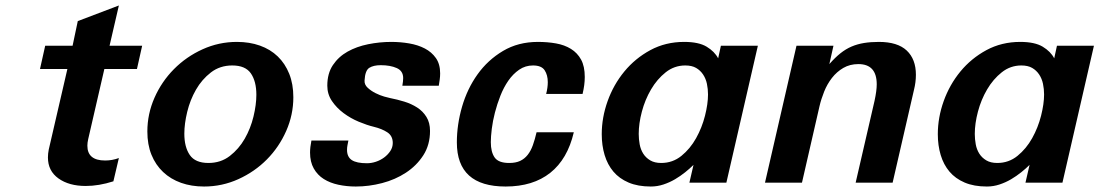

<svg xmlns="http://www.w3.org/2000/svg" viewBox="-20 -667 4014 701"><path d="M302 -159Q299 -146 299 -135Q299 -81 364 -81Q390 -81 414 -90L394 -5Q341 12 293 12Q232 12 193.5 -15.5Q155 -43 155 -92Q155 -106 158 -121L226 -415H126L145 -500H245L264 -590L414 -647L380 -500H499L480 -415H361Z M518 -187Q518 -251 544 -310Q570 -369 615 -414.5Q660 -460 719.5 -487Q779 -514 845 -514Q891 -514 929 -500.5Q967 -487 994 -461Q1021 -435 1036 -397.5Q1051 -360 1051 -312Q1051 -248 1025 -189Q999 -130 954.5 -85Q910 -40 850.5 -13Q791 14 725 14Q679 14 641 0.5Q603 -13 575.5 -39Q548 -65 533 -102Q518 -139 518 -187ZM653 -179Q653 -130 673 -101Q693 -72 741 -72Q786 -72 819 -97.5Q852 -123 873.5 -160.5Q895 -198 905.5 -241.5Q916 -285 916 -321Q916 -370 896 -399Q876 -428 828 -428Q783 -428 750 -402.5Q717 -377 695.5 -339.5Q674 -302 663.5 -258.5Q653 -215 653 -179Z M1252 -154Q1250 -144 1248.5 -136Q1247 -128 1247 -120Q1247 -94 1264.5 -82.5Q1282 -71 1320 -71Q1336 -71 1352.5 -76.5Q1369 -82 1382.5 -92Q1396 -102 1405 -115.5Q1414 -129 1414 -145Q1414 -171 1394 -184Q1374 -197 1345 -204Q1320 -210 1290 -222.5Q1260 -235 1234.5 -254Q1209 -273 1192 -298Q1175 -323 1175 -354Q1175 -399 1195.5 -429.5Q1216 -460 1249 -478.5Q1282 -497 1324 -505.5Q1366 -514 1409 -514Q1442 -514 1474 -508.5Q1506 -503 1531 -490Q1556 -477 1571.5 -455Q1587 -433 1587 -399Q1587 -388 1585.5 -377Q1584 -366 1582 -354H1449Q1452 -371 1452 -382Q1452 -408 1428.5 -418.5Q1405 -429 1370 -429Q1344 -429 1328.5 -419.5Q1313 -410 1311 -373Q1310 -358 1322.5 -346.5Q1335 -335 1351 -327Q1367 -319 1382.5 -314.5Q1398 -310 1404 -309Q1430 -304 1456 -296Q1482 -288 1503 -274.5Q1524 -261 1537 -240Q1550 -219 1550 -189Q1550 -138 1525.5 -100Q1501 -62 1462 -36.5Q1423 -11 1375 1.5Q1327 14 1279 14Q1246 14 1215.5 7.5Q1185 1 1162 -13.5Q1139 -28 1125.5 -52Q1112 -76 1112 -110Q1112 -129 1117 -154Z M1648 -147Q1648 -212 1667 -277.5Q1686 -343 1723.5 -395.5Q1761 -448 1816.5 -481Q1872 -514 1944 -514Q1979 -514 2010 -508.5Q2041 -503 2064.5 -488.5Q2088 -474 2101.5 -449.5Q2115 -425 2115 -386Q2115 -371 2113 -356Q2111 -341 2107 -324H1974Q1980 -347 1980 -367Q1980 -393 1968.5 -410.5Q1957 -428 1926 -428Q1898 -428 1875.5 -412.5Q1853 -397 1836 -372.5Q1819 -348 1807 -317.5Q1795 -287 1787 -256Q1779 -225 1775.5 -196.5Q1772 -168 1772 -148Q1772 -112 1786 -92Q1800 -72 1839 -72Q1863 -72 1879 -79.5Q1895 -87 1906.5 -101.5Q1918 -116 1925.5 -137Q1933 -158 1939 -184H2075Q2052 -86 1989 -36Q1926 14 1826 14Q1648 14 1648 -147Z M2177 -177Q2177 -238 2198.5 -298Q2220 -358 2259.5 -406Q2299 -454 2354.5 -484Q2410 -514 2478 -514Q2531 -514 2560 -496.5Q2589 -479 2602 -454L2612 -500H2747L2632 0H2497L2512 -65Q2499 -52 2481.5 -38Q2464 -24 2444.5 -12.5Q2425 -1 2402.5 6.5Q2380 14 2356 14Q2309 14 2275 -0.5Q2241 -15 2219.5 -40.5Q2198 -66 2187.5 -101Q2177 -136 2177 -177ZM2312 -178Q2312 -159 2315.5 -140Q2319 -121 2328.5 -106Q2338 -91 2354 -81.5Q2370 -72 2394 -72Q2436 -72 2468 -98Q2500 -124 2521.5 -162.5Q2543 -201 2554 -244.5Q2565 -288 2565 -322Q2565 -342 2561 -361Q2557 -380 2547 -395Q2537 -410 2521.5 -419Q2506 -428 2482 -428Q2442 -428 2410.5 -403Q2379 -378 2357 -340.5Q2335 -303 2323.5 -259.5Q2312 -216 2312 -178Z M2888 -500H3023L3008 -433Q3029 -457 3048.5 -472.5Q3068 -488 3089 -497Q3110 -506 3134.5 -510Q3159 -514 3189 -514Q3257 -514 3290.5 -482.5Q3324 -451 3324 -394Q3324 -367 3317 -339L3239 0H3104L3173 -299Q3181 -336 3181 -359Q3181 -433 3114 -433Q3083 -433 3059 -419Q3035 -405 3017.5 -382.5Q3000 -360 2989 -332.5Q2978 -305 2972 -279L2908 0H2773Z M3404 -177Q3404 -238 3425.5 -298Q3447 -358 3486.5 -406Q3526 -454 3581.5 -484Q3637 -514 3705 -514Q3758 -514 3787 -496.5Q3816 -479 3829 -454L3839 -500H3974L3859 0H3724L3739 -65Q3726 -52 3708.5 -38Q3691 -24 3671.5 -12.5Q3652 -1 3629.5 6.5Q3607 14 3583 14Q3536 14 3502 -0.5Q3468 -15 3446.5 -40.5Q3425 -66 3414.5 -101Q3404 -136 3404 -177ZM3539 -178Q3539 -159 3542.5 -140Q3546 -121 3555.5 -106Q3565 -91 3581 -81.5Q3597 -72 3621 -72Q3663 -72 3695 -98Q3727 -124 3748.5 -162.5Q3770 -201 3781 -244.5Q3792 -288 3792 -322Q3792 -342 3788 -361Q3784 -380 3774 -395Q3764 -410 3748.5 -419Q3733 -428 3709 -428Q3669 -428 3637.5 -403Q3606 -378 3584 -340.5Q3562 -303 3550.5 -259.5Q3539 -216 3539 -178Z"/></svg>

Font: Perun
Style: Bold Italic
Weight: 700
Italic angle: -12°
Foundry: Copyright (c) Stefan Peev, Context Ltd, 2016
Version: Version 1.027